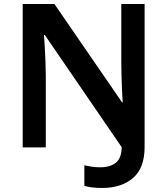

<svg xmlns="http://www.w3.org/2000/svg" viewBox="-20 -734 833 956"><path d="M488 202Q459 202 437 199Q415 196 400 191V89Q417 93 436.5 96Q456 99 479 99Q528 99 556.5 76.5Q585 54 586 -1L203 -560H199Q201 -535 203 -498.5Q205 -462 206.5 -424Q208 -386 208 -355V0H93V-714H251L588 -224H591Q589 -250 587.5 -285Q586 -320 585 -356.5Q584 -393 584 -422V-714H700V-2Q700 103 642 152.5Q584 202 488 202Z"/></svg>

Font: Noto Sans Ethiopic SemiBold
Style: Regular
Weight: 600
Designer: Monotype Design Team
Foundry: Monotype Imaging Inc.
Version: Version 2.102; ttfautohint (v1.8.4.7-5d5b)